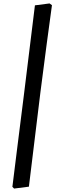

<svg xmlns="http://www.w3.org/2000/svg" viewBox="-20 -827 361 1116"><path d="M215 -291 148 258 62 269 52 259Q59 201 79 42Q99 -117 119 -276L183 -796L268 -807L282 -797Q274 -741 251 -568Q228 -395 215 -291Z"/></svg>

Font: Alegreya SC
Style: Bold Italic
Weight: 700
Italic angle: -7°
Designer: Juan Pablo del Peral
Foundry: Huerta Tipografica
Version: Version 2.007; ttfautohint (v1.6)